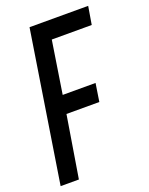

<svg xmlns="http://www.w3.org/2000/svg" viewBox="-136 -770 651 840"><g transform="rotate(-20 189.5 -350.0)"><path d="M-2 0 108 -700H381L367 -616H181L143 -372H296L283 -288H130L83 0Z"/></g></svg>

Font: Georama Condensed Medium
Style: Italic
Weight: 500
Width: 3
Italic angle: -9°
Designer: Jean-Baptiste Levee
Foundry: Production Type
Version: Version 1.000